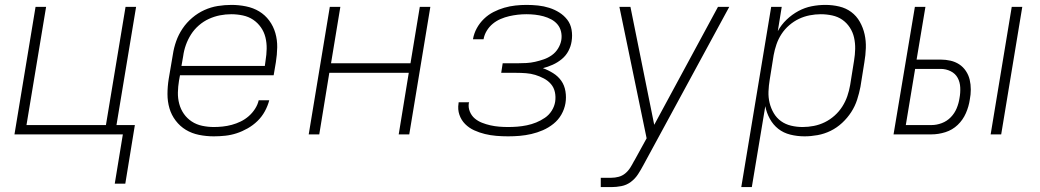

<svg xmlns="http://www.w3.org/2000/svg" viewBox="-20 -548 4240 783"><path d="M448 201 481 0H39L125 -520H168L88 -38H412L492 -520H535L455 -38H530L491 201Z M852 8Q821 8 791.5 2Q762 -4 738 -18.5Q714 -33 696.5 -56Q679 -79 671 -106.5Q663 -134 663 -164.5Q663 -195 668 -226L685 -326Q689 -353 698.5 -380Q708 -407 724.5 -431.5Q741 -456 764 -475.5Q787 -495 813.5 -507Q840 -519 868 -523.5Q896 -528 924 -528Q924 -528 924 -528Q924 -528 924 -528Q954 -528 983.5 -522Q1013 -516 1037 -501.5Q1061 -487 1078 -464Q1095 -441 1103 -413Q1111 -385 1110.5 -355Q1110 -325 1105 -294L1096 -241H714L710 -219Q706 -195 705.5 -171Q705 -147 711 -124.5Q717 -102 730 -83.5Q743 -65 762 -52.5Q781 -40 804.5 -35Q828 -30 852 -30Q870 -30 888.5 -32Q907 -34 925.5 -39Q944 -44 961.5 -52.5Q979 -61 994 -74Q1009 -87 1020 -104Q1031 -121 1035 -139H1078Q1072 -116 1060 -94Q1048 -72 1030 -54.5Q1012 -37 990 -24.5Q968 -12 945 -4.5Q922 3 898.5 5.5Q875 8 852 8ZM1060 -279 1063 -301Q1067 -325 1067.5 -349Q1068 -373 1062.5 -395.5Q1057 -418 1044 -436.5Q1031 -455 1012.5 -467.5Q994 -480 970.5 -485Q947 -490 923 -490Q900 -490 877 -485.5Q854 -481 832 -471Q810 -461 791 -444.5Q772 -428 759 -407.5Q746 -387 738 -364.5Q730 -342 727 -319L720 -279Z M1239 0 1325 -520H1368L1330 -290H1654L1692 -520H1735L1649 0H1606L1647 -251H1323L1282 0Z M2052 8Q2028 8 2004 6Q1980 4 1957.5 -1.5Q1935 -7 1914 -16.5Q1893 -26 1877 -42Q1861 -58 1853.5 -80Q1846 -102 1850 -126Q1850 -128 1850 -129Q1850 -130 1851 -131H1893Q1893 -130 1893 -129.5Q1893 -129 1892 -128Q1889 -110 1896 -93Q1903 -76 1916 -65Q1929 -54 1945.5 -47.5Q1962 -41 1979.5 -37Q1997 -33 2015.5 -31.5Q2034 -30 2052 -30Q2071 -30 2090 -31.5Q2109 -33 2128.5 -37Q2148 -41 2166.5 -48.5Q2185 -56 2202 -67.5Q2219 -79 2230 -96.5Q2241 -114 2244 -133Q2247 -153 2243 -172Q2239 -191 2227 -205Q2215 -219 2198 -228Q2181 -237 2163 -242.5Q2145 -248 2125 -249.5Q2105 -251 2085 -251H2024L2030 -290H2092Q2109 -290 2127 -291Q2145 -292 2162.5 -296Q2180 -300 2197.5 -306Q2215 -312 2230.5 -323Q2246 -334 2256 -350.5Q2266 -367 2269 -384Q2272 -402 2268 -419Q2264 -436 2253.5 -448.5Q2243 -461 2228 -469Q2213 -477 2196.5 -481.5Q2180 -486 2162.5 -488Q2145 -490 2127 -490Q2109 -490 2091.5 -488Q2074 -486 2056.5 -482Q2039 -478 2021.5 -470.5Q2004 -463 1989.5 -451Q1975 -439 1965 -422.5Q1955 -406 1952 -388Q1952 -388 1952 -388Q1952 -388 1951 -388H1909Q1909 -388 1909 -388.5Q1909 -389 1909 -389Q1913 -412 1924.5 -433Q1936 -454 1953.5 -471Q1971 -488 1992.5 -499Q2014 -510 2036.5 -516.5Q2059 -523 2082 -525.5Q2105 -528 2127 -528Q2151 -528 2174.5 -525.5Q2198 -523 2220 -516Q2242 -509 2261 -497Q2280 -485 2293.5 -467.5Q2307 -450 2311 -426.5Q2315 -403 2311 -379Q2308 -359 2298 -340Q2288 -321 2271 -307Q2254 -293 2234 -284Q2214 -275 2194 -270Q2216 -262 2236 -249.5Q2256 -237 2269 -218.5Q2282 -200 2286 -175.5Q2290 -151 2286 -127Q2282 -103 2269.5 -81Q2257 -59 2237 -43Q2217 -27 2194 -17Q2171 -7 2147 -1.5Q2123 4 2099.5 6Q2076 8 2052 8Z M2430 215V177H2473Q2488 177 2503 173Q2518 169 2530 159Q2542 149 2550.5 135.5Q2559 122 2566 108Q2566 108 2566 108Q2566 108 2566 108L2567 107Q2567 107 2567 107Q2567 107 2567 107L2617 16L2506 -520H2551L2648 -39L2908 -520H2954L2604 125Q2594 144 2582 162.5Q2570 181 2552.5 194Q2535 207 2514 211Q2493 215 2473 215Z M3003 215 3125 -520H3168L3152 -421Q3166 -447 3188 -468Q3210 -489 3236 -503Q3262 -517 3290 -522.5Q3318 -528 3346 -528Q3375 -528 3402.5 -521.5Q3430 -515 3451.5 -499Q3473 -483 3486.5 -459Q3500 -435 3506 -408Q3512 -381 3511 -352Q3510 -323 3505 -294L3489 -194Q3484 -168 3475.5 -141.5Q3467 -115 3451.5 -91Q3436 -67 3414.5 -47Q3393 -27 3367.5 -14.5Q3342 -2 3314.5 3Q3287 8 3261 8Q3231 8 3203 1Q3175 -6 3154 -22.5Q3133 -39 3119.5 -63.5Q3106 -88 3101 -115L3046 215ZM3253 -30Q3276 -30 3299 -34.5Q3322 -39 3343.5 -49.5Q3365 -60 3383.5 -76.5Q3402 -93 3415 -113.5Q3428 -134 3435.5 -156Q3443 -178 3447 -201L3463 -301Q3467 -325 3467.5 -348.5Q3468 -372 3463 -394.5Q3458 -417 3445.5 -436Q3433 -455 3415 -467.5Q3397 -480 3374 -485Q3351 -490 3327 -490Q3305 -490 3282 -485.5Q3259 -481 3238 -471Q3217 -461 3198.5 -445Q3180 -429 3167 -409Q3154 -389 3146.5 -367Q3139 -345 3135 -323L3119 -223Q3115 -199 3114 -175Q3113 -151 3118.5 -128.5Q3124 -106 3135.5 -86.5Q3147 -67 3165 -54Q3183 -41 3206 -35.5Q3229 -30 3253 -30Z M4020 0 4106 -520H4149L4063 0ZM3624 0 3711 -520H3754L3718 -305H3816Q3837 -305 3856.5 -300.5Q3876 -296 3892 -285.5Q3908 -275 3919 -258.5Q3930 -242 3934.5 -223Q3939 -204 3939 -183Q3939 -162 3935 -142Q3931 -114 3919 -86.5Q3907 -59 3885.5 -38.5Q3864 -18 3835.5 -9Q3807 0 3779 0ZM3674 -38H3779Q3800 -38 3821 -46Q3842 -54 3857.5 -70Q3873 -86 3881.5 -106.5Q3890 -127 3893 -148Q3897 -169 3896 -191Q3895 -213 3885.5 -230.5Q3876 -248 3857 -257.5Q3838 -267 3816 -267H3712Z"/></svg>

Font: Iosevka SS04 XLt Ex Obl
Style: Regular
Weight: 200
Width: 7
Italic angle: -9°
Monospace: yes
Designer: Belleve Invis
Foundry: Belleve Invis
Version: Version 19.0.0; ttfautohint (v1.8.4)